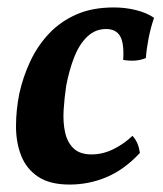

<svg xmlns="http://www.w3.org/2000/svg" viewBox="-20 -487 439 516"><path d="M167 9Q114 9 82.5 -12Q51 -33 37 -68.5Q23 -104 23 -147.5Q23 -191 32 -236Q42 -281 61.5 -322.5Q81 -364 111.5 -396.5Q142 -429 185 -448Q228 -467 286 -467Q318 -467 347 -459.5Q376 -452 394 -439Q385 -413 379.5 -385Q374 -357 372 -331Q346 -320 311 -326Q314 -370 303 -389.5Q292 -409 265 -409Q236 -409 214.5 -388.5Q193 -368 179.5 -333.5Q166 -299 158 -257Q153 -224 151 -191Q149 -158 155 -131Q161 -104 178 -88Q195 -72 226 -72Q256 -72 284.5 -86Q313 -100 336 -122Q345 -112 349.5 -101Q354 -90 356 -76Q314 -31 266.5 -11Q219 9 167 9Z"/></svg>

Font: Vollkorn SemiBold
Style: Italic
Weight: 600
Italic angle: -11°
Designer: Friedrich Althausen
Foundry: Friedrich Althausen
Version: Version 5.000